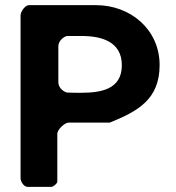

<svg xmlns="http://www.w3.org/2000/svg" viewBox="-20 -727 685 747"><path d="M601 -474C601 -611 489 -707 353 -707H93C77 -707 60 -681 60 -667V-33C60 -22 72 0 87 0H180C187 0 203 -13 203 -20V-207C203 -222 231 -250 247 -250H407C516 -294 601 -340 601 -474ZM240 -587H297C374 -587 454 -566 454 -473C454 -378 371 -366 293 -366C285 -366 248 -366 240 -367C223 -372 207 -388 207 -407V-547C207 -565 223 -582 240 -587Z"/></svg>

Font: Asimov Print
Style: C
Weight: 500
Designer: Google
Version: Version 2.000980: 2014